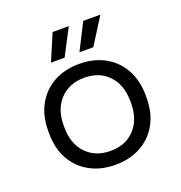

<svg xmlns="http://www.w3.org/2000/svg" viewBox="-128 -801 873 925"><g transform="rotate(-20 309.0 -338.5)"><path d="M309 14Q235 14 178.5 -17Q122 -48 90.5 -104.5Q59 -161 59 -238V-251Q59 -327 90.5 -384Q122 -441 178.5 -472Q235 -503 309 -503Q383 -503 439.5 -472Q496 -441 527.5 -384Q559 -327 559 -251V-238Q559 -161 527.5 -104.5Q496 -48 439.5 -17Q383 14 309 14ZM309 -57Q387 -57 433.5 -106.5Q480 -156 480 -240V-249Q480 -333 433.5 -382.5Q387 -432 309 -432Q232 -432 185 -382.5Q138 -333 138 -249V-240Q138 -156 185 -106.5Q232 -57 309 -57ZM330 -555 399 -691H487L401 -555ZM184 -555 242 -691H325L254 -555Z"/></g></svg>

Font: Space Grotesk Light
Style: Regular
Weight: 400
Version: Version 2.000